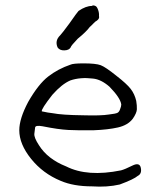

<svg xmlns="http://www.w3.org/2000/svg" viewBox="-20 -693 600 715"><path d="M242.2 -452.1Q252 -457 291 -457Q336.9 -457 355 -450.2Q373 -443.4 413.1 -411.1Q452.1 -380.9 466.8 -361.8Q481.4 -342.8 487.3 -317.4Q490.2 -299.8 489.7 -286.1Q489.3 -272.5 474.6 -251Q456.1 -226.6 418.9 -218.3Q381.8 -210 330.1 -208Q272.5 -207 234.9 -209Q197.3 -210.9 138.7 -222.7Q112.3 -227.5 110.8 -218.3Q109.4 -209 107.9 -194.8Q106.4 -180.7 125 -152.3Q157.2 -100.6 226.6 -73.2Q305.7 -33.2 430.7 -58.6Q445.3 -62.5 472.7 -76.2Q500 -89.8 504.4 -67.9Q508.8 -45.9 493.2 -38.1Q478.5 -25.4 425.8 -5.9Q378.9 4.9 322.3 1Q253.9 1 206.1 -19.5Q139.6 -46.9 95.7 -101.6Q51.8 -156.2 51.8 -208Q51.8 -251 85 -313.5Q123 -379.9 159.7 -408.2Q196.3 -436.5 242.2 -452.1ZM326.2 -400.4Q279.3 -406.2 242.2 -393.6Q210 -379.9 174.8 -339.8Q132.8 -286.1 135.7 -278.3Q136.7 -278.3 143.1 -276.9Q149.4 -275.4 158.2 -273.9Q167 -272.5 175.8 -271.5Q210.9 -264.6 289.1 -263.7Q356.4 -261.7 385.7 -266.6Q411.1 -269.5 417.5 -272.9Q423.8 -276.4 426.8 -285.2Q431.6 -296.9 431.6 -303.7Q428.7 -328.1 387.7 -370.1Q356.4 -397.5 326.2 -400.4ZM322.3 -670.9Q326.2 -674.8 335 -670.9Q340.8 -668.9 345.2 -656.7Q349.6 -644.5 348.6 -633.8Q351.6 -624 340.8 -616.2Q335.9 -614.3 326.7 -604.5Q317.4 -594.7 314.5 -592.8Q301.8 -575.2 269.5 -548.8Q244.1 -522.5 243.2 -516.6Q237.3 -505.9 219.7 -505.4Q202.1 -504.9 194.3 -516.6Q183.6 -542 204.1 -561.5Q210.9 -568.4 238.3 -605.5Q267.6 -647.5 272.5 -652.3Q299.8 -670.9 322.3 -670.9Z"/></svg>

Font: JasonHandwriting2
Style: Regular
Weight: 400
Version: Version 1.05.10